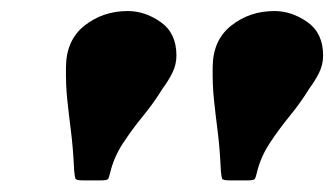

<svg xmlns="http://www.w3.org/2000/svg" viewBox="-20 -792 590 339"><path d="M267 -635.5Q252 -611 232.8 -587.5Q213.5 -564 197.2 -539.2Q181 -514.5 174.5 -487Q172.5 -478.5 170.8 -476Q169 -473.5 158 -473.5H126.5Q114.5 -473.5 113.2 -476.5Q112 -479.5 111 -490Q109 -532 105.2 -561Q101.5 -590 98.8 -615.8Q96 -641.5 96.5 -674Q97 -721.5 129.5 -747Q162 -772.5 205.5 -772.5Q236 -772.5 263.8 -753Q291.5 -733.5 291.5 -694Q291.5 -678 284.5 -663.8Q277.5 -649.5 267 -635.5ZM526 -635.5Q511 -611 491.8 -587.5Q472.5 -564 456.2 -539.2Q440 -514.5 433.5 -487Q431.5 -478.5 429.8 -476Q428 -473.5 417 -473.5H385.5Q373.5 -473.5 372.2 -476.5Q371 -479.5 370 -490Q368 -532 364.2 -561Q360.5 -590 357.8 -615.8Q355 -641.5 355.5 -674Q356 -721.5 388.5 -747Q421 -772.5 464.5 -772.5Q495 -772.5 522.8 -753Q550.5 -733.5 550.5 -694Q550.5 -678 543.5 -663.8Q536.5 -649.5 526 -635.5Z"/></svg>

Font: Besley* Heavy
Style: Italic
Weight: 800
Italic angle: -13°
Designer: Owen Earl
Foundry: indestructible type*
Version: Version 3.000; ttfautohint (v1.8.3)